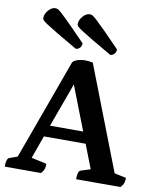

<svg xmlns="http://www.w3.org/2000/svg" viewBox="-97 -985 870 1060"><g transform="rotate(10 338.0 -455.0)"><path d="M3 0Q3 -45 19 -51L64 -67L268 -628Q272 -638 285 -644Q298 -650 313 -652.5Q328 -655 338 -655Q359 -655 382 -650L607 -69L673 -55Q673 -38 669 -26Q665 -14 652 0H403Q403 -45 419 -51L473 -68L421 -202H187L141 -74L227 -55Q227 -38 223 -26Q219 -14 206 0ZM210 -266H396L300 -513ZM469 -709Q481 -709 491 -718.5Q501 -728 501 -745Q443 -805 409.5 -838.5Q376 -872 359.5 -887Q343 -902 335.5 -906Q328 -910 320 -910Q300 -910 281.5 -889Q263 -868 263 -845Q263 -839 268 -833Q273 -827 292 -814.5Q311 -802 352.5 -777Q394 -752 469 -709ZM276 -709Q288 -709 298 -718.5Q308 -728 308 -745Q250 -805 216.5 -838.5Q183 -872 166.5 -887Q150 -902 142.5 -906Q135 -910 127 -910Q107 -910 88.5 -889Q70 -868 70 -845Q70 -839 75 -833Q80 -827 99 -814.5Q118 -802 159.5 -777Q201 -752 276 -709Z"/></g></svg>

Font: Petrona
Style: Bold
Weight: 700
Designer: Ringo R. Seeber
Foundry: Ringo R. Seeber
Version: Version 2.001; ttfautohint (v1.8.3)